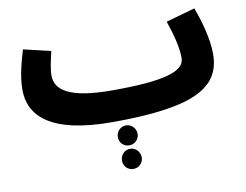

<svg xmlns="http://www.w3.org/2000/svg" viewBox="-78 -565 1200 938"><g transform="rotate(-10 522.0 -96.5)"><path d="M196 -255C196 -290 207 -334 216 -373L81 -405C66 -354 44 -281 44 -211C44 -84 139 21 449 21C858 21 992 -56 992 -223C992 -296 966 -389 940 -457L796 -416C820 -348 837 -280 837 -229C837 -161 729 -132 475 -132C266 -132 196 -181 196 -255ZM512 147C539 147 561 126 561 98C561 71 539 48 512 48C484 48 463 71 463 98C463 126 484 147 512 147ZM512 264C539 264 561 243 561 215C561 187 539 164 512 164C484 164 463 187 463 215C463 243 484 264 512 264Z"/></g></svg>

Font: Noto Sans Arabic UI Extra
Style: Regular
Weight: 800
Designer: Nadine Chahine - Monotype Design Team
Foundry: Monotype Imaging Inc.
Version: Version 1.900